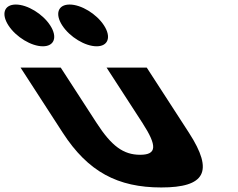

<svg xmlns="http://www.w3.org/2000/svg" viewBox="-373 -811 1049 846"><path d="M-303.3 -791C-354.3 -791 -368.8 -750 -335.8 -699C-302.7 -648 -235.2 -607 -184.2 -607C-133.2 -607 -118.7 -648 -151.8 -699C-184.8 -750 -252.3 -791 -303.3 -791ZM-66.3 -791C-117.3 -791 -131.8 -750 -98.8 -699C-65.7 -648 1.8 -607 52.8 -607C103.8 -607 118.3 -648 85.2 -699C52.2 -750 -15.3 -791 -66.3 -791ZM-282.3 -513H-105.3L52.8 -269C118.2 -168 170.4 -129 244.4 -129C318.4 -129 320.2 -168 254.8 -269L96.7 -513H273.7L459.6 -226C571 -54 529.7 15 337.7 15C145.7 15 15 -54 -96.4 -226Z"/></svg>

Font: Hussar
Style: BdOpOblSeven
Weight: 700
Foundry: Cannot Into Space Fonts
Version: Version 2.00